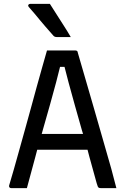

<svg xmlns="http://www.w3.org/2000/svg" viewBox="-20 -965 640 985"><path d="M118 0H37Q33 0 30.5 -2Q28 -4 27 -7Q26 -10 27 -14Q38 -50 51 -96Q64 -142 78.5 -194Q93 -246 108.5 -301.5Q124 -357 139 -412Q154 -467 168.5 -520Q183 -573 196.5 -620Q210 -667 221 -706H367Q371 -706 373.5 -704.5Q376 -703 377.5 -701Q379 -699 379 -695Q399 -626 420 -554Q441 -482 462.5 -407.5Q484 -333 506 -256Q528 -179 551 -99Q557 -74 564 -49.5Q571 -25 577 0H497Q491 0 487.5 -1.5Q484 -3 481.5 -8.5Q479 -14 476 -25Q458 -90 439 -159Q434 -178 429 -197H171Q166 -178 161 -159Q140 -83 118 0ZM406 -278Q403 -286 401 -294Q382 -360 364.5 -423Q347 -486 332 -541Q320 -585 311 -622H288Q279 -585 268 -543Q254 -492 237.5 -431.5Q221 -371 201 -303Q198 -291 194 -278ZM236 -945Q256 -914 273 -887Q290 -860 307.5 -833Q325 -806 343 -775H270Q264 -775 259.5 -777.5Q255 -780 253 -783Q229 -810 213.5 -828Q198 -846 185.5 -861Q173 -876 159.5 -892.5Q146 -909 127 -930Q123 -935 125.5 -940Q128 -945 134 -945Z"/></svg>

Font: Code D OnePiece
Style: Regular
Weight: 400
Version: Version 1.085; ttfautohint (v1.8.4.7-5d5b);Nerd Fonts 3.0.2